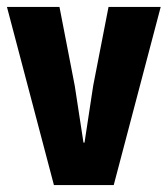

<svg xmlns="http://www.w3.org/2000/svg" viewBox="-20 -532 482 552"><path d="M135 0H307L442 -512H292L248 -286L223 -122H220L195 -285L151 -512H0Z"/></svg>

Font: Decalotype
Style: Bold
Weight: 700
Designer: Alfredo Marco Pradil
Foundry: Alfredo Marco Pradil
Version: Version 1.0